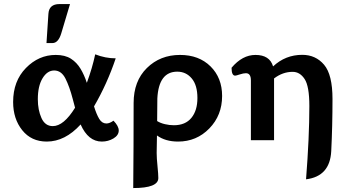

<svg xmlns="http://www.w3.org/2000/svg" viewBox="-20 -704 1740 964"><path d="M491.2 6.8Q422.9 6.8 384.8 -79.1Q306.6 6.8 214.8 6.8Q137.2 6.8 91.6 -50.3Q45.9 -107.4 45.9 -191.9Q45.9 -296.9 110.1 -362.5Q174.3 -428.2 259.8 -428.2Q306.6 -428.2 336.2 -409.2Q365.7 -390.1 384.5 -358.6Q403.3 -327.1 416 -288.1Q443.8 -363.8 458 -431.2Q509.3 -411.1 561 -411.1Q517.6 -282.2 452.1 -169.9Q464.4 -129.9 478.3 -106.9Q492.2 -84 514.2 -84Q530.3 -84 549.8 -98.1Q576.2 -70.8 576.2 -48.8Q576.2 -24.9 549.8 -9Q523.4 6.8 491.2 6.8ZM245.1 -70.8Q299.8 -70.8 356.9 -163.1L345.2 -207Q329.1 -269 308.6 -309.6Q288.1 -350.1 252 -350.1Q217.3 -350.1 193.6 -311Q169.9 -272 169.9 -206.1Q169.9 -151.9 188.2 -111.3Q206.5 -70.8 245.1 -70.8ZM243.2 -487.8H213.4L223.1 -634.8Q226.1 -683.6 278.8 -683.6H331.5L287.6 -536.6Q272.9 -487.8 243.2 -487.8Z M648.9 240.2Q650.9 32.2 650.9 -187Q650.9 -296.9 717.5 -362.5Q784.2 -428.2 883.8 -428.2Q979 -428.2 1037.1 -370.6Q1095.2 -313 1095.2 -222.2Q1095.2 -125 1031 -59.1Q966.8 6.8 874 6.8Q810.1 6.8 768.1 -23.9L766.6 64Q766.6 89.4 770.8 130.4Q774.9 171.4 774.9 189.9Q774.9 240.2 648.9 240.2ZM853 -75.2Q910.6 -75.2 940.9 -112.1Q971.2 -148.9 971.2 -211.9Q971.2 -276.4 942.6 -310.3Q914.1 -344.2 870.1 -344.2Q776.9 -344.2 770 -210L769 -96.2Q785.2 -85.9 808.1 -80.6Q831.1 -75.2 853 -75.2Z M1516.6 196.3Q1533.2 -15.1 1533.2 -171.9Q1533.2 -271 1509.5 -307.1Q1485.8 -343.3 1449.2 -343.3Q1399.4 -343.3 1356 -310.1V0H1239.7V-300.3Q1239.7 -336.4 1214.8 -336.4Q1202.1 -336.4 1183.8 -330.3Q1165.5 -324.2 1160.6 -324.2Q1142.6 -324.2 1142.6 -363.8Q1196.8 -428.2 1262.7 -428.2Q1334 -428.2 1351.1 -370.6Q1413.1 -428.7 1497.6 -428.7Q1564.9 -428.7 1607.2 -378.9Q1649.4 -329.1 1649.4 -207Q1649.4 -72.3 1643.1 54.7Q1636.7 181.6 1516.6 196.3Z"/></svg>

Font: Bainsley
Style: Bold
Weight: 700
Designer: Paul James MIller
Foundry: High-Logic / Made with FontCreator
Version: Version 1.411;March 28, 2021;FontCreator 13.0.0.2683 64-bit